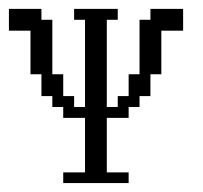

<svg xmlns="http://www.w3.org/2000/svg" viewBox="-20 -410 455 430"><path d="M121.6 0V-23.9H170.4V-146H121.6V-170.4H97.2V-194.8H72.8V-243.7H48.3V-341.3H0V-390.1H72.8V-365.7H97.2V-243.7H121.6V-194.8H146V-170.4H170.4V-365.7H146V-390.1H243.7V-365.7H219.2V-170.4H243.7V-194.8H268.1V-243.7H292.5V-365.7H316.9V-390.1H390.1V-341.3H341.3V-243.7H316.9V-194.8H292.5V-170.4H268.1V-146H219.2V-23.9H268.1V0Z"/></svg>

Font: FS Mondwest Regular
Style: Regular
Weight: 400
Designer: NZWStudios2024
Foundry: https://fontstruct.com
Version: Version 1.0